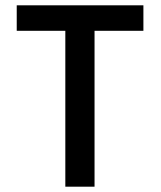

<svg xmlns="http://www.w3.org/2000/svg" viewBox="-20 -713 605 723"><path d="M43 -693V-597H226V-10H336V-597H520V-693Z"/></svg>

Font: Bluebird
Style: Li
Weight: 300
Designer: Jasper
Foundry: Cannot Into Space Fonts
Version: Version 0.98